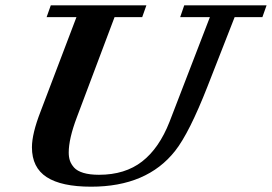

<svg xmlns="http://www.w3.org/2000/svg" viewBox="-20 -683 1014 716"><path d="M319.8 13.2Q209 13.2 154.1 -22.5Q99.1 -58.1 99.1 -133.8Q99.1 -184.1 130.9 -266.1L265.1 -619.1H153.8L169.4 -663.1H525.9L510.3 -619.1H407.2L266.6 -245.6Q236.3 -165.5 236.3 -114.3Q236.3 -97.2 240.7 -84Q245.1 -70.8 256.3 -58.1Q267.6 -45.4 291 -38.3Q314.5 -31.2 349.1 -31.2Q446.3 -31.2 510 -80.8Q573.7 -130.4 612.3 -229L762.7 -619.1H651.9L667 -663.1H974.1L958.5 -619.1H855L753.9 -360.8Q686 -187.5 633.3 -120.6Q528.3 13.2 319.8 13.2Z"/></svg>

Font: Elstob 6pt
Style: Italic
Weight: 700
Italic angle: -20°
Designer: Peter S. Baker
Version: Version 1.015